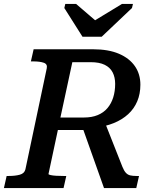

<svg xmlns="http://www.w3.org/2000/svg" viewBox="-44 -962 806 982"><path d="M378 -774H476L631 -921L636 -942H580L404 -835L472 -833L345 -942H290L285 -921ZM374 -321 488 -347 582 -109Q590 -89 599.5 -78.5Q609 -68 622 -65Q635 -62 654 -62H667L653 0H488ZM295 -62 281 0H-24L-10 -62H1Q34 -62 57.5 -68.5Q81 -75 86 -96L195 -612Q200 -634 180 -641Q160 -648 125 -648H114L128 -710H432Q511 -710 564.5 -687Q618 -664 646 -623.5Q674 -583 674 -529Q674 -482 658 -444Q642 -406 611.5 -378Q581 -350 538 -332.5Q495 -315 441 -309Q430 -307 421 -304Q412 -301 404 -299Q396 -297 388 -297H252L204 -72Q204 -69 215 -66.5Q226 -64 244 -63Q262 -62 281 -62ZM420 -644H326L265 -361H386Q426 -361 456 -373.5Q486 -386 505.5 -409Q525 -432 535 -463.5Q545 -495 545 -533Q545 -567 532 -592Q519 -617 491.5 -630.5Q464 -644 420 -644Z"/></svg>

Font: Roboto Serif 20pt Medium
Style: Italic
Weight: 500
Italic angle: -10°
Version: Version 1.008